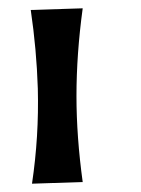

<svg xmlns="http://www.w3.org/2000/svg" viewBox="-20 -438 339 462"><path d="M54 -414 179 -418Q164 -308 164 -207Q164 -109 179 0L57 4Q74 -110 71 -225Q68 -319 54 -414Z"/></svg>

Font: Roman Uncial Modern
Style: Medium
Weight: 500
Version: Version 001.000